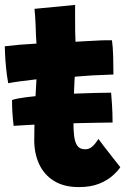

<svg xmlns="http://www.w3.org/2000/svg" viewBox="-24 -737 526 782"><path d="M434.5 -238Q415.5 -238 379 -237.2Q342.5 -236.5 296.2 -235.5Q250 -234.5 201.2 -232.8Q152.5 -231 108.2 -229Q64 -227 31.5 -224.5Q28 -254 26.5 -279.5Q25 -305 25 -329.5Q42.5 -336 82 -341Q121.5 -346 171.8 -349.8Q222 -353.5 273 -355.5Q324 -357.5 365.8 -358.5Q407.5 -359.5 428.5 -359.5Q430 -346.5 432.2 -310.8Q434.5 -275 434.5 -238ZM466 -56Q455.5 -40 433.8 -20.8Q412 -1.5 378.2 11.8Q344.5 25 297.5 25Q235.5 25 195.2 -0.5Q155 -26 135.2 -69.2Q115.5 -112.5 115.5 -165Q115.5 -193.5 116.2 -223.8Q117 -254 118 -283Q119 -312 120.2 -337.8Q121.5 -363.5 122.8 -383Q124 -402.5 124.5 -414Q89 -410 56 -405.5Q23 -401 9.5 -398Q3.5 -430 0.5 -462.8Q-2.5 -495.5 -3.5 -519.2Q-4.5 -543 -4.5 -548.5Q24.5 -552 56.2 -554.8Q88 -557.5 124.5 -559.5Q123.5 -569 122.5 -593.2Q121.5 -617.5 121 -636Q120.5 -654 119 -672.2Q117.5 -690.5 116.5 -701L282 -717Q281.5 -711.5 281.8 -691.2Q282 -671 282 -643Q282 -628 282.2 -608Q282.5 -588 283.5 -567Q300.5 -568 322.8 -569.2Q345 -570.5 357.5 -571Q378 -572.5 393.2 -572.8Q408.5 -573 418.5 -573Q428.5 -573 432 -573Q436 -545.5 437 -505.2Q438 -465 438 -433.5Q433 -433.5 406 -432.2Q379 -431 353.5 -430Q335.5 -429 313.8 -427.2Q292 -425.5 280.5 -424.5Q280 -415 279 -399Q278 -383 277.5 -363.2Q277 -343.5 276.2 -322Q275.5 -300.5 275.2 -279.8Q275 -259 275 -241.5Q275 -208 278 -182.8Q281 -157.5 291 -143.2Q301 -129 322.5 -129Q336.5 -129 346.5 -136Q356.5 -143 364 -152.8Q371.5 -162.5 377 -171Q384.5 -160.5 397.5 -143.5Q410.5 -126.5 424.8 -108.5Q439 -90.5 450.2 -76Q461.5 -61.5 466 -56Z"/></svg>

Font: Grandstander Thin ExtraBold
Style: Regular
Weight: 800
Version: Version 1.200